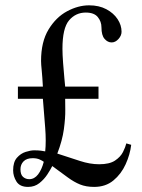

<svg xmlns="http://www.w3.org/2000/svg" viewBox="-20 -697 540 728"><path d="M477.5 -147.9Q473.1 -110.8 456.3 -74Q439.5 -37.1 409.9 -12.7Q380.4 11.7 336.9 11.7Q306.2 11.7 283.4 2.4Q260.7 -6.8 236.8 -24.4Q212.9 -42 178.2 -67.4Q171.9 -54.7 159.7 -35.9Q147.5 -17.1 129.4 -2.7Q111.3 11.7 86.4 11.7Q55.2 11.7 42.5 -8.5Q29.8 -28.8 29.8 -51.3Q29.8 -82.5 44.2 -98.9Q58.6 -115.2 77.4 -121.1Q96.2 -127 109.4 -127Q125 -127 135 -125.7Q145 -124.5 151.4 -123Q155.3 -160.6 151.4 -211.9Q147.5 -263.2 142.6 -322.3H47.9V-368.7H142.6Q140.6 -405.8 138.2 -429.7Q135.7 -453.6 135.7 -465.8Q135.7 -538.6 164.1 -585.2Q192.4 -631.8 234.4 -654.3Q276.4 -676.8 317.9 -676.8Q355.5 -676.8 383.1 -662.1Q410.6 -647.5 425.8 -624.5Q440.9 -601.6 440.9 -576.7Q440.9 -562 429.2 -549.1Q417.5 -536.1 403.3 -536.1Q388.2 -536.1 376.5 -549.6Q364.7 -563 364.7 -593.3Q364.7 -615.2 350.8 -632.3Q336.9 -649.4 305.2 -649.4Q267.1 -649.4 241.9 -619.9Q216.8 -590.3 216.8 -512.2Q216.8 -490.7 219.2 -458.7Q221.7 -426.8 224.1 -400.4Q226.6 -374 227.1 -368.7H353.5V-322.3H227.1Q227.1 -311 227.5 -280.5Q228 -250 222.2 -207Q216.3 -164.1 197.3 -114.7Q245.1 -99.1 283.2 -86.7Q321.3 -74.2 356 -74.2Q395 -74.2 416 -88.1Q437 -102.1 446.3 -120.6Q455.6 -139.2 459 -153.3ZM146 -83.5Q141.1 -87.4 130.4 -92.3Q119.6 -97.2 104 -97.2Q81.1 -97.2 69.3 -85.2Q57.6 -73.2 57.6 -55.2Q57.6 -34.7 67.6 -26.1Q77.6 -17.6 90.8 -17.6Q110.4 -17.6 124.3 -35.6Q138.2 -53.7 146 -83.5Z"/></svg>

Font: BabelStone Roman
Style: Regular
Weight: 400
Designer: Walt Agee, Victor Gaultney, Peter Martin, Debbi Hosken, Becca Hirsbrunner (SIL); Andrew West (BabelStone)
Foundry: BabelStone
Version: Version 16.000